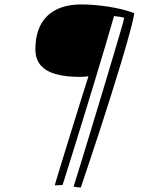

<svg xmlns="http://www.w3.org/2000/svg" viewBox="-20 -677 645 868"><path d="M345.5 170.5Q342 170.5 338 170.2Q334 170 330 169.5Q326 169 321.8 168.2Q317.5 167.5 312.5 166.5Q325 128 342.2 71.8Q359.5 15.5 379.8 -51.2Q400 -118 421.2 -188Q442.5 -258 462.5 -324.8Q482.5 -391.5 499.2 -448Q516 -504.5 527.5 -543.5Q532 -558.5 535.5 -572Q539 -585.5 541.5 -597Q531.5 -599.5 519.2 -601.5Q507 -603.5 495.5 -604.5Q477.5 -540.5 453.5 -460.5Q429.5 -380.5 403.8 -295.8Q378 -211 353.5 -131.5Q329 -52 309 12.5Q289 77 276.5 116.2Q264 155.5 263 159Q259.5 159.5 254.8 159.8Q250 160 245.2 160.2Q240.5 160.5 236 160.5Q231.5 160.5 227.5 160.5Q234.5 136.5 247.5 93.8Q260.5 51 276.8 -1.5Q293 -54 309.8 -108Q326.5 -162 341.2 -209.5Q356 -257 366.5 -290Q377 -323 380 -332Q358.5 -329.5 340 -329.5Q277 -329.5 232.2 -342Q187.5 -354.5 163.8 -382Q140 -409.5 140 -454.5Q140 -503.5 153.5 -541.2Q167 -579 193.5 -604.8Q220 -630.5 258.8 -643.8Q297.5 -657 347.5 -657Q376.5 -657 408.2 -654.2Q440 -651.5 472 -646.5Q504 -641.5 533.5 -634Q563 -626.5 587 -617.5Q584.5 -600.5 578.8 -576.2Q573 -552 564.5 -521.5Q549.5 -466.5 527.8 -394.2Q506 -322 481 -242.8Q456 -163.5 430.8 -86.2Q405.5 -9 383.2 57.8Q361 124.5 345.5 170.5Z"/></svg>

Font: Grandstander Thin
Style: Italic
Weight: 100
Italic angle: -15°
Designer: Tyler Finck
Foundry: Etcetera Type Co
Version: Version 1.200